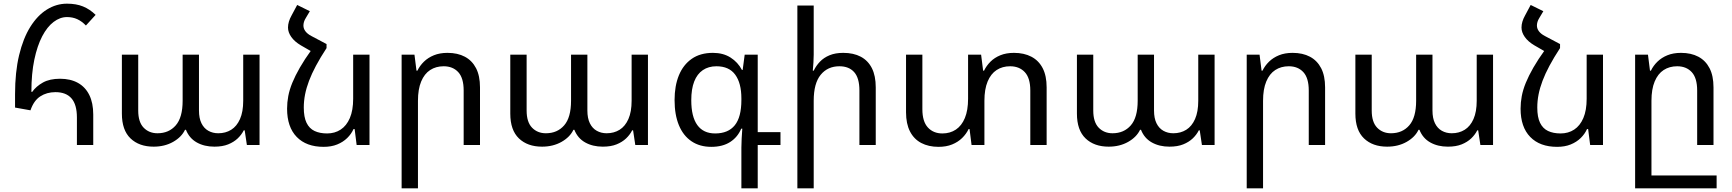

<svg xmlns="http://www.w3.org/2000/svg" viewBox="-20 -790 9438 1046"><path d="M399 0V-150Q399 -220 369.5 -254Q340 -288 282 -288Q235 -288 199.5 -265Q164 -242 146 -189L62 -204V-277Q62 -397 84 -489Q106 -581 145 -643.5Q184 -706 235.5 -738Q287 -770 345 -770Q395 -770 432 -755Q469 -740 501 -709L448 -651Q426 -674 401 -685.5Q376 -697 345 -697Q307 -697 272 -670.5Q237 -644 210 -592.5Q183 -541 167 -465Q151 -389 151 -290L155 -289Q177 -320 214 -340.5Q251 -361 307 -361Q364 -361 404.5 -338.5Q445 -316 466.5 -272.5Q488 -229 488 -166V0Z M817 9Q738 9 691 -36Q644 -81 644 -171V-492H733V-188Q733 -125 762.5 -94.5Q792 -64 838 -64Q900 -64 937.5 -107Q975 -150 975 -241V-492H1064V-188Q1064 -146 1077.5 -118.5Q1091 -91 1115 -77.5Q1139 -64 1169 -64Q1209 -64 1239.5 -83Q1270 -102 1287.5 -141.5Q1305 -181 1305 -241V-492H1394V0H1325L1313 -80H1308Q1296 -56 1275 -36Q1254 -16 1223 -3.5Q1192 9 1148 9Q1093 9 1052 -14Q1011 -37 993 -83H988Q969 -43 923 -17Q877 9 817 9Z M1678 -520 1759 -550V-528Q1725 -476 1701.5 -432Q1678 -388 1663.5 -349.5Q1649 -311 1642 -275.5Q1635 -240 1635 -204Q1635 -152 1650 -121Q1665 -90 1693.5 -76.5Q1722 -63 1762 -63Q1804 -63 1836 -84Q1868 -105 1886 -147Q1904 -189 1904 -252V-492H1993V0H1923L1912 -87H1906Q1894 -60 1871.5 -38Q1849 -16 1817 -3Q1785 10 1743 10Q1649 10 1596.5 -44Q1544 -98 1544 -198Q1544 -232 1550.5 -266.5Q1557 -301 1572.5 -339Q1588 -377 1613.5 -421.5Q1639 -466 1678 -520ZM1759 -550 1678 -509 1619 -543Q1585 -563 1567 -588.5Q1549 -614 1549 -640Q1549 -656 1554 -672.5Q1559 -689 1568 -705L1599 -763L1668 -729L1646 -692Q1639 -681 1636 -670.5Q1633 -660 1633 -651Q1633 -634 1644 -619.5Q1655 -605 1676 -594Z M2168 236V-492H2238L2249 -405H2254Q2267 -432 2289.5 -454Q2312 -476 2344 -489Q2376 -502 2418 -502Q2473 -502 2512.5 -481Q2552 -460 2573.5 -418.5Q2595 -377 2595 -314V0H2506V-297Q2506 -365 2476.5 -397Q2447 -429 2397 -429Q2355 -429 2323.5 -408.5Q2292 -388 2274.5 -346Q2257 -304 2257 -241V236Z M2933 9Q2854 9 2807 -36Q2760 -81 2760 -171V-492H2849V-188Q2849 -125 2878.5 -94.5Q2908 -64 2954 -64Q3016 -64 3053.5 -107Q3091 -150 3091 -241V-492H3180V-188Q3180 -146 3193.5 -118.5Q3207 -91 3231 -77.5Q3255 -64 3285 -64Q3325 -64 3355.5 -83Q3386 -102 3403.5 -141.5Q3421 -181 3421 -241V-492H3510V0H3441L3429 -80H3424Q3412 -56 3391 -36Q3370 -16 3339 -3.5Q3308 9 3264 9Q3209 9 3168 -14Q3127 -37 3109 -83H3104Q3085 -43 3039 -17Q2993 9 2933 9Z M4019 236V14Q4019 -8 4020.5 -35Q4022 -62 4024 -89H4018Q3999 -43 3958 -16.5Q3917 10 3855 10Q3792 10 3747 -20.5Q3702 -51 3678.5 -108Q3655 -165 3655 -245Q3655 -322 3678.5 -379.5Q3702 -437 3748.5 -469.5Q3795 -502 3864 -502Q3920 -502 3960 -476.5Q4000 -451 4022 -409H4026L4037 -492H4108V-70H4232V0H4108V236ZM3876 -63Q3947 -63 3983 -107.5Q4019 -152 4019 -245V-254Q4019 -337 3985.5 -383Q3952 -429 3883 -429Q3840 -429 3809 -408Q3778 -387 3762 -346Q3746 -305 3746 -244Q3746 -154 3779 -108.5Q3812 -63 3876 -63Z M4413 -760V-492Q4413 -470 4411.5 -449Q4410 -428 4408 -405H4413Q4426 -432 4447 -454Q4468 -476 4499.5 -489Q4531 -502 4574 -502Q4630 -502 4669.5 -481Q4709 -460 4730 -418.5Q4751 -377 4751 -314V0H4662V-297Q4662 -365 4633.5 -397Q4605 -429 4553 -429Q4489 -429 4451 -382.5Q4413 -336 4413 -241V236H4324V-760Z M5504 -502Q5559 -502 5599 -481Q5639 -460 5660.5 -418.5Q5682 -377 5682 -314V0H5593V-297Q5593 -365 5563 -397Q5533 -429 5483 -429Q5441 -429 5409.5 -408.5Q5378 -388 5360.5 -346Q5343 -304 5343 -241V0H5273L5262 -87H5257Q5244 -60 5221.5 -38Q5199 -16 5167 -3Q5135 10 5093 10Q5039 10 4999 -11Q4959 -32 4937.5 -74Q4916 -116 4916 -178V-492H5005V-195Q5005 -128 5035 -95.5Q5065 -63 5114 -63Q5156 -63 5187.5 -84Q5219 -105 5236.5 -147Q5254 -189 5254 -252V-492H5325L5336 -405H5341Q5354 -432 5376 -454Q5398 -476 5430 -489Q5462 -502 5504 -502Z M6020 9Q5941 9 5894 -36Q5847 -81 5847 -171V-492H5936V-188Q5936 -125 5965.5 -94.5Q5995 -64 6041 -64Q6103 -64 6140.5 -107Q6178 -150 6178 -241V-492H6267V-188Q6267 -146 6280.5 -118.5Q6294 -91 6318 -77.5Q6342 -64 6372 -64Q6412 -64 6442.5 -83Q6473 -102 6490.5 -141.5Q6508 -181 6508 -241V-492H6597V0H6528L6516 -80H6511Q6499 -56 6478 -36Q6457 -16 6426 -3.5Q6395 9 6351 9Q6296 9 6255 -14Q6214 -37 6196 -83H6191Q6172 -43 6126 -17Q6080 9 6020 9Z M6772 236V-492H6842L6853 -405H6858Q6871 -432 6893.5 -454Q6916 -476 6948 -489Q6980 -502 7022 -502Q7077 -502 7116.5 -481Q7156 -460 7177.5 -418.5Q7199 -377 7199 -314V0H7110V-297Q7110 -365 7080.5 -397Q7051 -429 7001 -429Q6959 -429 6927.5 -408.5Q6896 -388 6878.5 -346Q6861 -304 6861 -241V236Z M7537 9Q7458 9 7411 -36Q7364 -81 7364 -171V-492H7453V-188Q7453 -125 7482.5 -94.5Q7512 -64 7558 -64Q7620 -64 7657.5 -107Q7695 -150 7695 -241V-492H7784V-188Q7784 -146 7797.5 -118.5Q7811 -91 7835 -77.5Q7859 -64 7889 -64Q7929 -64 7959.5 -83Q7990 -102 8007.5 -141.5Q8025 -181 8025 -241V-492H8114V0H8045L8033 -80H8028Q8016 -56 7995 -36Q7974 -16 7943 -3.5Q7912 9 7868 9Q7813 9 7772 -14Q7731 -37 7713 -83H7708Q7689 -43 7643 -17Q7597 9 7537 9Z M8398 -520 8479 -550V-528Q8445 -476 8421.5 -432Q8398 -388 8383.5 -349.5Q8369 -311 8362 -275.5Q8355 -240 8355 -204Q8355 -152 8370 -121Q8385 -90 8413.5 -76.5Q8442 -63 8482 -63Q8524 -63 8556 -84Q8588 -105 8606 -147Q8624 -189 8624 -252V-492H8713V0H8643L8632 -87H8626Q8614 -60 8591.5 -38Q8569 -16 8537 -3Q8505 10 8463 10Q8369 10 8316.5 -44Q8264 -98 8264 -198Q8264 -232 8270.5 -266.5Q8277 -301 8292.5 -339Q8308 -377 8333.5 -421.5Q8359 -466 8398 -520ZM8479 -550 8398 -509 8339 -543Q8305 -563 8287 -588.5Q8269 -614 8269 -640Q8269 -656 8274 -672.5Q8279 -689 8288 -705L8319 -763L8388 -729L8366 -692Q8359 -681 8356 -670.5Q8353 -660 8353 -651Q8353 -634 8364 -619.5Q8375 -605 8396 -594Z M8888 236V-492H8958L8969 -405H8974Q8987 -432 9009.5 -454Q9032 -476 9064 -489Q9096 -502 9138 -502Q9193 -502 9232.5 -481Q9272 -460 9293.5 -418.5Q9315 -377 9315 -314V0H9226V-297Q9226 -365 9196.5 -397Q9167 -429 9117 -429Q9075 -429 9043.5 -408.5Q9012 -388 8994.5 -346Q8977 -304 8977 -241V236ZM8927 166H9332V236H8927Z"/></svg>

Font: Noto Sans Armenian
Style: Regular
Weight: 400
Designer: Monotype Design Team
Foundry: Monotype Imaging Inc.
Version: Version 2.007